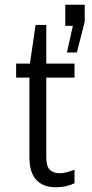

<svg xmlns="http://www.w3.org/2000/svg" viewBox="-20 -779 386 809"><path d="M175 -674V-511H294V-452H175V-116Q175 -78 190 -63.5Q205 -49 232 -49Q244 -49 261.5 -53.5Q279 -58 294 -64V-7Q260 10 215 10Q162 10 133 -21Q104 -52 104 -117V-452H48V-511H106L130 -674ZM287 -670H255V-759H337V-688L304 -558H262Z"/></svg>

Font: Chivo Light
Style: Regular
Weight: 300
Designer: Hector Gatti
Foundry: Omnibus-Type
Version: Version 1.007